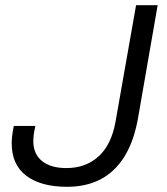

<svg xmlns="http://www.w3.org/2000/svg" viewBox="-20 -706 641 738"><path d="M238 12Q137 12 81 -30.5Q25 -73 25 -155Q25 -167 26.5 -181.5Q28 -196 33 -222H116Q110 -195 109 -183Q108 -171 108 -164Q108 -114 141.5 -87Q175 -60 235 -60Q309 -60 358.5 -104.5Q408 -149 424 -238L503 -686H586L510 -249Q494 -161 457.5 -103Q421 -45 366 -16.5Q311 12 238 12Z"/></svg>

Font: Archivo SemiExpanded Light
Style: Italic
Weight: 300
Width: 6
Italic angle: -10°
Designer: Hector Gatti
Foundry: Omnibus-Type
Version: Version 2.001